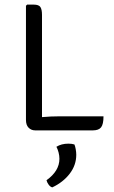

<svg xmlns="http://www.w3.org/2000/svg" viewBox="-20 -565 496 832"><path d="M428.5 -61Q428.5 -26.5 418 -13.2Q407.5 0 382.5 0H132.5Q115.5 0 104 -11.5Q92.5 -23 92.5 -45.5V-540L97.5 -545H126Q148.5 -545 155.2 -534.2Q162 -523.5 162 -500.5V-57.5Q200.5 -61 239.5 -61ZM302.5 61Q305.5 67.5 308 80.8Q310.5 94 310.5 105.5Q310.5 150.5 282.2 187.5Q254 224.5 206.5 247Q197.5 244.5 190.8 235.2Q184 226 181.5 216Q237.5 176 237.5 123Q237.5 109.5 233.8 95.5Q230 81.5 224.5 71Q246 57.5 276.5 57.5Q291.5 57.5 302.5 61Z"/></svg>

Font: Signika Negative SC Light
Style: Regular
Weight: 300
Designer: Anna Giedryś
Foundry: Anna Giedryś
Version: Version 2.000; ttfautohint (v1.8.3) -l 8 -r 50 -G 200 -x 9 -